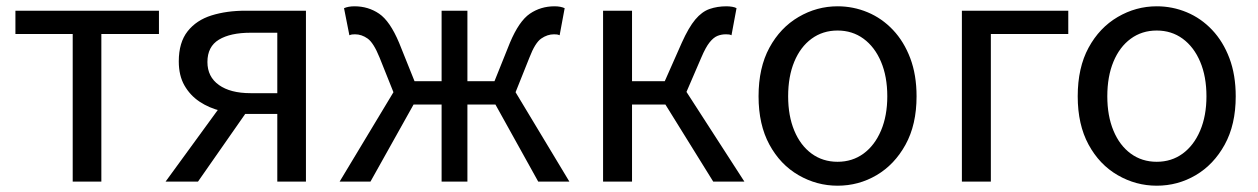

<svg xmlns="http://www.w3.org/2000/svg" viewBox="-20 -577 3998 610"><path d="M211 0V-469H29V-543H485V-469H302V0Z M861 0V-215H761Q721 -215 682.5 -224.5Q644 -234 614 -254Q584 -274 566 -305.5Q548 -337 548 -382Q548 -442 576 -477.5Q604 -513 652 -528Q700 -543 760 -543H952V0ZM776 -281H861V-473H776Q712 -473 675.5 -451Q639 -429 639 -380Q639 -333 675.5 -307Q712 -281 776 -281ZM506 0 697 -262 773 -235 609 0Z M1059 0 1230 -284 1186 -394Q1167 -441 1148 -454.5Q1129 -468 1108 -468Q1102 -468 1098.5 -467.5Q1095 -467 1090 -465L1073 -551Q1087 -557 1106 -557Q1150 -557 1184.5 -533.5Q1219 -510 1248 -441L1297 -319H1383V-543H1465V-319H1551L1600 -441Q1629 -510 1663.5 -533.5Q1698 -557 1742 -557Q1761 -557 1774 -551L1758 -465Q1753 -467 1749.5 -467.5Q1746 -468 1740 -468Q1719 -468 1699.5 -454.5Q1680 -441 1662 -394L1618 -284L1789 0H1690L1554 -245H1465V0H1383V-245H1294L1157 0Z M1896 0V-543H1988V-319H2092L2146 -441Q2168 -490 2189 -515Q2210 -540 2234.5 -548.5Q2259 -557 2288 -557Q2297 -557 2306 -555.5Q2315 -554 2320 -551L2304 -465Q2300 -467 2296 -467.5Q2292 -468 2286 -468Q2272 -468 2259.5 -463Q2247 -458 2234.5 -442.5Q2222 -427 2208 -394L2161 -285L2345 0H2246L2094 -245H1988V0Z M2641 13Q2575 13 2517 -20.5Q2459 -54 2424.5 -117.5Q2390 -181 2390 -271Q2390 -362 2424.5 -425.5Q2459 -489 2517 -523Q2575 -557 2641 -557Q2691 -557 2736.5 -538Q2782 -519 2817 -482Q2852 -445 2872 -392Q2892 -339 2892 -271Q2892 -181 2857 -117.5Q2822 -54 2765 -20.5Q2708 13 2641 13ZM2641 -63Q2688 -63 2723.5 -89Q2759 -115 2779 -162Q2799 -209 2799 -271Q2799 -334 2779 -381Q2759 -428 2723.5 -454Q2688 -480 2641 -480Q2594 -480 2558.5 -454Q2523 -428 2503.5 -381Q2484 -334 2484 -271Q2484 -209 2503.5 -162Q2523 -115 2558.5 -89Q2594 -63 2641 -63Z M3036 0V-543H3374V-469H3128V0Z M3655 13Q3589 13 3531 -20.5Q3473 -54 3438.5 -117.5Q3404 -181 3404 -271Q3404 -362 3438.5 -425.5Q3473 -489 3531 -523Q3589 -557 3655 -557Q3705 -557 3750.5 -538Q3796 -519 3831 -482Q3866 -445 3886 -392Q3906 -339 3906 -271Q3906 -181 3871 -117.5Q3836 -54 3779 -20.5Q3722 13 3655 13ZM3655 -63Q3702 -63 3737.5 -89Q3773 -115 3793 -162Q3813 -209 3813 -271Q3813 -334 3793 -381Q3773 -428 3737.5 -454Q3702 -480 3655 -480Q3608 -480 3572.5 -454Q3537 -428 3517.5 -381Q3498 -334 3498 -271Q3498 -209 3517.5 -162Q3537 -115 3572.5 -89Q3608 -63 3655 -63Z"/></svg>

Font: Noto Sans HK
Style: Regular
Weight: 400
Designer: Ryoko NISHIZUKA 西塚涼子 (kana, bopomofo & ideographs); Paul D. Hunt (Latin, Greek & Cyrillic); Sandoll Communications 산돌커뮤니
Foundry: Adobe
Version: Version 2.004-H2;hotconv 1.0.118;makeotfexe 2.5.65603